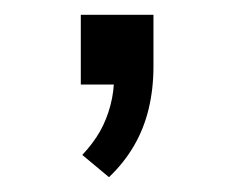

<svg xmlns="http://www.w3.org/2000/svg" viewBox="-20 -114 316 259"><path d="M127 125 91 95Q106 79 115 63Q124 47 129 28Q134 9 134 -12L151 0H89V-94H187V-24Q187 6 180.5 33Q174 60 160.5 83Q147 106 127 125Z"/></svg>

Font: Nunito Sans 10pt Expanded Light
Style: Regular
Weight: 300
Width: 7
Designer: Vernon Adams
Foundry: Vernon Adams
Version: Version 3.101;gftools[0.9.27]